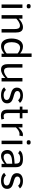

<svg xmlns="http://www.w3.org/2000/svg" viewBox="1788 -2510 736 4353"><g transform="rotate(90 2156.5 -333.0)"><path d="M81 0H160V-473H81ZM122 -570C153 -570 170 -581 170 -614C170 -649 152 -659 120 -659C88 -659 71 -648 71 -614C71 -580 90 -570 122 -570Z M323 0H402V-334C445 -372 502 -417 561 -417C633 -417 638 -349 638 -294V0H717V-319C717 -404 698 -485 597 -485C521 -485 454 -440 402 -389V-473H323Z M1023 12C1088 12 1149 -19 1196 -62V0H1271V-681H1191V-421C1148 -460 1092 -485 1034 -485C894 -485 853 -341 853 -226C853 -116 890 12 1023 12ZM1062 -420C1110 -420 1156 -395 1191 -364V-116C1155 -81 1105 -54 1053 -54C958 -54 936 -151 936 -228C936 -309 961 -420 1062 -420Z M1433 -473V-153C1433 -68 1453 12 1554 12C1630 12 1696 -32 1748 -84V0H1827V-473H1748V-139C1706 -101 1648 -56 1588 -56C1518 -56 1512 -121 1512 -176V-473Z M1959 -59C1999 -3 2073 12 2137 12C2228 12 2323 -19 2323 -126C2323 -311 2043 -242 2043 -358C2043 -410 2097 -425 2140 -425C2183 -425 2225 -410 2252 -375L2312 -416C2274 -469 2205 -485 2144 -485C2055 -485 1966 -450 1966 -348C1966 -166 2246 -237 2246 -116C2246 -59 2183 -47 2138 -47C2092 -47 2048 -61 2019 -99Z M2464 -413V-139C2464 -40 2498 15 2603 15C2632 15 2661 11 2689 3L2673 -58C2655 -51 2635 -47 2616 -47C2548 -47 2543 -100 2543 -154V-413H2663V-473H2543V-594H2464V-473H2397V-413Z M2789 -473V0H2868V-325C2909 -365 2957 -407 3017 -407C3029 -407 3041 -406 3053 -403L3069 -479C3058 -483 3046 -485 3034 -485C2966 -485 2911 -427 2868 -381V-473Z M3168 0H3247V-473H3168ZM3209 -570C3240 -570 3257 -581 3257 -614C3257 -649 3239 -659 3207 -659C3175 -659 3158 -648 3158 -614C3158 -580 3177 -570 3209 -570Z M3518 12C3586 12 3646 -26 3695 -70V0H3770V-326C3770 -452 3697 -485 3583 -485C3516 -485 3432 -475 3392 -414L3454 -376C3482 -415 3532 -423 3577 -423C3675 -423 3691 -387 3691 -296C3575 -286 3380 -293 3380 -130C3380 -45 3432 12 3518 12ZM3462 -126C3462 -242 3610 -235 3691 -242V-116C3649 -82 3599 -47 3543 -47C3492 -47 3462 -75 3462 -126Z M3898 -59C3938 -3 4012 12 4076 12C4167 12 4262 -19 4262 -126C4262 -311 3982 -242 3982 -358C3982 -410 4036 -425 4079 -425C4122 -425 4164 -410 4191 -375L4251 -416C4213 -469 4144 -485 4083 -485C3994 -485 3905 -450 3905 -348C3905 -166 4185 -237 4185 -116C4185 -59 4122 -47 4077 -47C4031 -47 3987 -61 3958 -99Z"/></g></svg>

Font: Logix
Style: Regular
Weight: 400
Designer: Michael Lee Finney
Version: Version 1.06